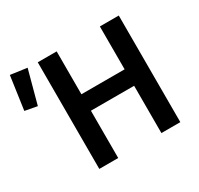

<svg xmlns="http://www.w3.org/2000/svg" viewBox="-159 -845 1057 1020"><g transform="rotate(-30 369.5 -335.0)"><path d="M175 0V-654H291V-391H556V-654H672V0H556V-290H291V0ZM-16 -466 13 -670 114 -656 59 -452Z"/></g></svg>

Font: TT Toshiba Sans Medium
Style: Regular
Weight: 500
Designer: Paul D. Hunt
Foundry: Toshiba Corporation
Version: Version 2.020;PS 2.000;hotconv 1.0.86;makeotf.lib2.5.63406